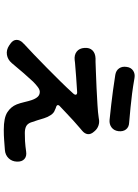

<svg xmlns="http://www.w3.org/2000/svg" viewBox="125 -810 749 1040"><g transform="rotate(90 500.0 -290.5)"><path d="M343 -602Q346 -625 363 -636.5Q380 -648 403 -644Q449 -636 487 -631Q525 -626 563 -622.5Q601 -619 645 -615Q669 -614 681.5 -598Q694 -582 691 -557Q688 -533 671 -520Q654 -507 630 -509Q585 -514 547 -518Q509 -522 471 -527.5Q433 -533 386 -540Q362 -544 350.5 -561Q339 -578 343 -602ZM695 -423Q709 -407 707 -390.5Q705 -374 688 -360Q683 -355 675 -349Q657 -334 634.5 -313.5Q612 -293 590.5 -272.5Q569 -252 553 -237Q544 -226 558 -220Q560 -220 566 -217.5Q572 -215 576 -213Q592 -208 603.5 -191Q615 -174 621 -154Q626 -138 632 -118Q638 -98 644 -82Q651 -64 665 -57Q679 -50 701 -50Q728 -50 744.5 -51Q761 -52 773.5 -53.5Q786 -55 801 -57Q827 -61 842 -47.5Q857 -34 856 -7Q855 20 837.5 38Q820 56 793 58Q765 60 740 62Q715 64 683 64Q619 64 589 45Q559 26 546 -6Q539 -24 533.5 -47.5Q528 -71 523 -86Q516 -107 505.5 -119Q495 -131 478 -131Q466 -131 451.5 -120Q437 -109 423 -95Q404 -75 377.5 -44.5Q351 -14 322 21Q303 43 277 47Q251 51 227 35L217 28Q197 14 196.5 -4.5Q196 -23 213 -40Q214 -40 216 -42.5Q218 -45 219 -46Q242 -67 275.5 -99Q309 -131 346.5 -168Q384 -205 420.5 -242Q457 -279 485 -310Q496 -321 493 -328Q490 -335 474 -333Q440 -331 398.5 -328Q357 -325 323 -322Q311 -321 309.5 -320.5Q308 -320 306 -320Q278 -317 260 -331Q242 -345 240 -373Q238 -401 253.5 -416.5Q269 -432 297 -433Q300 -433 303.5 -433Q307 -433 316 -433Q332 -434 371 -435Q410 -436 457.5 -438.5Q505 -441 548.5 -443.5Q592 -446 617 -450L624 -451Q642 -455 660 -449Q678 -443 690 -429Z"/></g></svg>

Font: Chiron GoRound TC
Style: Bold
Weight: 700
Designer: Ryoko NISHIZUKA 西塚涼子 (kana, bopomofo & ideographs); Paul D. Hunt (Latin, Greek & Cyrillic); Sandoll Communications 산돌커뮤니
Foundry: Adobe
Version: Version 1.000;hotconv 1.1.1;makeotfexe 2.6.0